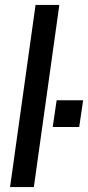

<svg xmlns="http://www.w3.org/2000/svg" viewBox="-20 -763 359 783"><path d="M21 0 125 -743H222L118 0ZM195 -245 211 -354H319L303 -245Z"/></svg>

Font: Assailand Medium
Style: Italic
Weight: 500
Italic angle: -8°
Designer: Hector Gatti with collaboration of the Omnibus-Type team
Foundry: Omnibus-Type
Version: Version 0.072;October 19, 2019;FontCreator 12.0.0.2547 64-bi